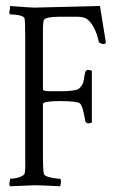

<svg xmlns="http://www.w3.org/2000/svg" viewBox="-20 -655 394 646"><path d="M95.7 -31.7 13.7 -28.3Q9.8 -34.2 12.2 -40.8Q14.6 -47.4 13.7 -52.2V-53.7Q33.7 -54.2 46.9 -59.6Q60.1 -64.9 62.5 -69.8Q65.9 -83 64.9 -112.8V-524.9Q64.9 -583 62.5 -593.3Q58.6 -604 22.9 -606.4H13.7Q9.8 -612.3 12.2 -619.4Q14.6 -626.5 13.7 -633.3V-634.8Q82.5 -629.4 95.7 -629.4L316.4 -634.8L336.4 -510.7Q331.5 -505.4 324.2 -507.3Q316.4 -509.8 313 -512.7Q299.3 -574.2 269 -593.3Q256.8 -598.6 241.7 -598.6H175.8Q132.8 -598.1 127.4 -587.4Q124 -574.7 124.5 -546.9V-353Q126.5 -347.7 154.8 -348.1H191.4Q234.9 -349.1 245.1 -356.4Q259.8 -368.7 262 -386.2Q264.2 -403.8 266.8 -411.9Q269.5 -419.9 276.4 -419.9Q283.2 -419.9 289.1 -416.5V-242.7Q272.9 -235.8 267.1 -246.6Q258.8 -298.8 249 -307.1Q239.7 -314.5 186 -314.9Q184.6 -314.9 183.1 -314.9Q127 -314.9 124.5 -305.7V-136.2Q124.5 -79.1 127.9 -69.1Q131.3 -59.1 174.8 -53.7H182.6Q186.5 -48.3 184.6 -38.6L182.6 -28.3Q120.6 -31.7 95.7 -31.7Z"/></svg>

Font: AMoshref-Thulth
Style: Regular
Weight: 400
Designer: Ali Moshref
Foundry: Ali Moshref
Version: Version 0.1